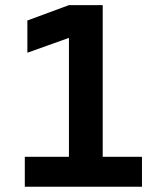

<svg xmlns="http://www.w3.org/2000/svg" viewBox="-20 -713 626 733"><path d="M74.7 0V-114.3H243.2V-568.4L84.5 -511.7V-634.8L243.2 -693.4H372.1V-114.3H522V0Z"/></svg>

Font: Cascadia Code PL
Style: Bold
Weight: 700
Monospace: yes
Designer: Aaron Bell
Foundry: Saja Typeworks
Version: Version 2404.023; ttfautohint (v1.8.4)